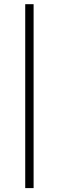

<svg xmlns="http://www.w3.org/2000/svg" viewBox="-20 -707 288 940"><path d="M103.5 213.9H144.5V-686.5H103.5Z"/></svg>

Font: Estedad ExtraLight
Style: Regular
Weight: 200
Designer: Amin Abedi
Version: Version 7.3